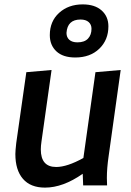

<svg xmlns="http://www.w3.org/2000/svg" viewBox="-20 -845 597 875"><path d="M185 10Q267 10 357 -53L359 0H468L467 -34Q467 -78 475 -133L530 -526L415 -516L360 -125Q286 -84 236 -84Q166 -84 166 -164Q166 -180 169 -200L215 -526L100 -516L54 -193Q50 -157 50 -143Q50 -70 84.5 -30Q119 10 185 10ZM333 -652Q309 -652 296 -663.5Q283 -675 283 -695Q287 -756 347 -756Q371 -756 384 -744.5Q397 -733 397 -714Q397 -686 381 -669Q365 -652 333 -652ZM323 -583Q391 -583 432.5 -623Q474 -663 474 -725Q474 -770 443 -797.5Q412 -825 357 -825Q292 -825 249.5 -786.5Q207 -748 207 -685Q207 -639 237 -611Q267 -583 323 -583Z"/></svg>

Font: Brisa Sans Medium
Style: Italic
Weight: 600
Italic angle: -8°
Designer: Dalton Maag Ltd
Foundry: Dalton Maag Ltd
Version: Version 1.101;July 10, 2019;FontCreator 11.5.0.2425 64-bit